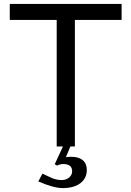

<svg xmlns="http://www.w3.org/2000/svg" viewBox="-20 -749 672 982"><path d="M197 139Q206 143 222.5 151Q239 159 247.5 162.5Q256 166 269 169Q282 172 295 172Q318 172 333.5 159Q349 146 349 127Q349 90 303 90Q288 90 272 98L260 91L302 0H270V-647H30V-729H602V-647H363V0H340L317 55Q330 53 345 53Q383 53 403.5 70.5Q424 88 424 120Q424 163 391 188Q358 213 301 213Q254 213 176 179Z"/></svg>

Font: ColatingCofangSans
Style: Regular
Weight: 400
Foundry: GNU
Version: Version 412.227;June 27, 2022;FontCreator 11.0.0.2412 32-bit